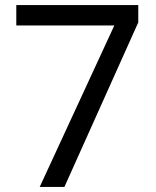

<svg xmlns="http://www.w3.org/2000/svg" viewBox="-20 -734 612 754"><path d="M136 0 429 -634H44V-714H523V-646L233 0Z"/></svg>

Font: Noto Sans Ogham
Style: Regular
Weight: 400
Designer: Monotype Design Team
Foundry: Monotype Imaging Inc.
Version: Version 2.001; ttfautohint (v1.8.4.7-5d5b)